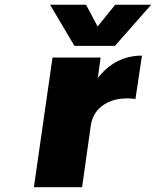

<svg xmlns="http://www.w3.org/2000/svg" viewBox="-20 -785 654 805"><path d="M122.1 0 200.2 -543.9H401.9L390.1 -458Q463.4 -551.8 575.2 -551.8L547.9 -370.1Q471.7 -379.9 420.9 -349.6Q370.1 -319.3 360.8 -259.8L324.2 0ZM189.9 -765.1H340.8L389.2 -673.8L462.9 -765.1H613.8L461.9 -592.8H292Z"/></svg>

Font: Trueno ExtraBold
Style: Italic
Weight: 800
Designer: Julieta Ulanovsky
Foundry: Julieta Ulanovsky
Version: Version 3.001b | FøM Fix